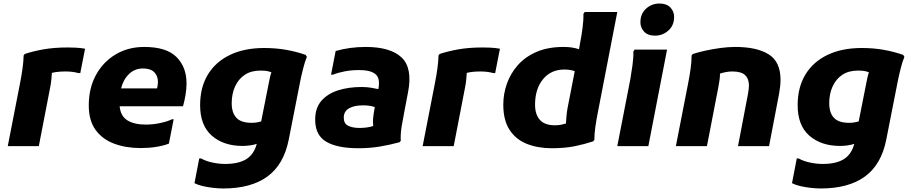

<svg xmlns="http://www.w3.org/2000/svg" viewBox="-20 -828 5160 1088"><path d="M95 -364Q102 -400 107.5 -439Q113 -478 114 -514L120 -522Q164 -537 224.5 -548Q285 -559 364 -559Q380 -559 407 -558Q434 -557 462 -552L435 -414H424Q391 -423 353 -423Q305 -423 274 -415Q273 -397 271 -377Q269 -357 265 -336L200 0H24Z M778 11Q693 11 626.5 -14Q560 -39 521.5 -92Q483 -145 483 -231Q483 -328 523.5 -402.5Q564 -477 635 -519.5Q706 -562 797 -562Q923 -562 980 -505Q1037 -448 1037 -356Q1037 -325 1031.5 -291Q1026 -257 1017 -226H658Q663 -170 702 -146Q741 -122 806 -122Q848 -122 889 -131Q930 -140 954 -152H964L937 -14Q905 -2 864.5 4.5Q824 11 778 11ZM790 -440Q744 -440 711.5 -409Q679 -378 666 -327H870Q872 -336 873.5 -345Q875 -354 875 -363Q875 -398 854 -419Q833 -440 790 -440Z M1245 240Q1219 240 1188 236.5Q1157 233 1129 226.5Q1101 220 1082 210L1109 70H1120Q1146 85 1183.5 93Q1221 101 1256 101Q1332 101 1375.5 74Q1419 47 1435 -13Q1419 -7 1396.5 -4Q1374 -1 1355 -1Q1247 -1 1180.5 -59Q1114 -117 1114 -232Q1114 -333 1158 -405.5Q1202 -478 1283.5 -517Q1365 -556 1477 -556Q1544 -556 1602.5 -545.5Q1661 -535 1712 -517L1719 -506Q1708 -480 1698 -440.5Q1688 -401 1682 -371L1616 -36Q1588 105 1495 172.5Q1402 240 1245 240ZM1293 -243Q1293 -189 1319.5 -160.5Q1346 -132 1406 -132Q1423 -132 1436.5 -134.5Q1450 -137 1460 -140L1502 -352Q1506 -372 1509.5 -388.5Q1513 -405 1518 -418Q1504 -424 1490 -426Q1476 -428 1455 -428Q1403 -428 1367 -404Q1331 -380 1312 -338Q1293 -296 1293 -243Z M2011 12Q1891 12 1828.5 -25Q1766 -62 1766 -150Q1766 -216 1801 -256.5Q1836 -297 1895.5 -316Q1955 -335 2029 -335Q2057 -335 2082 -331Q2107 -327 2124 -323Q2136 -384 2108 -407.5Q2080 -431 2016 -431Q1971 -431 1932.5 -423.5Q1894 -416 1868 -405H1856L1882 -539Q1920 -550 1963 -556Q2006 -562 2052 -562Q2193 -562 2256 -502Q2319 -442 2292 -304L2271 -194Q2263 -154 2256 -111.5Q2249 -69 2251 -30L2244 -22Q2189 -7 2132 2.5Q2075 12 2011 12ZM1928 -161Q1928 -128 1952.5 -115.5Q1977 -103 2018 -103Q2036 -103 2056.5 -105.5Q2077 -108 2095 -114Q2092 -135 2094.5 -159.5Q2097 -184 2101 -205L2104 -221Q2091 -226 2075 -228.5Q2059 -231 2036 -231Q1987 -231 1957.5 -214Q1928 -197 1928 -161Z M2446 -364Q2453 -400 2458.5 -439Q2464 -478 2465 -514L2471 -522Q2515 -537 2575.5 -548Q2636 -559 2715 -559Q2731 -559 2758 -558Q2785 -557 2813 -552L2786 -414H2775Q2742 -423 2704 -423Q2656 -423 2625 -415Q2624 -397 2622 -377Q2620 -357 2616 -336L2551 0H2375Z M3341 -27Q3293 -11 3237 0.5Q3181 12 3107 12Q3028 12 2966 -12.5Q2904 -37 2868 -91.5Q2832 -146 2832 -235Q2832 -296 2852.5 -354Q2873 -412 2914.5 -459Q2956 -506 3020.5 -534Q3085 -562 3174 -562Q3201 -562 3222.5 -558.5Q3244 -555 3261 -549L3269 -594Q3275 -624 3281 -669Q3287 -714 3286 -749L3293 -760H3478L3367 -187Q3360 -152 3354 -111Q3348 -70 3348 -35ZM3012 -235Q3012 -179 3039.5 -148.5Q3067 -118 3125 -118Q3143 -118 3158.5 -121Q3174 -124 3187 -128Q3188 -148 3190 -170Q3192 -192 3196 -215L3237 -425Q3225 -429 3210.5 -431.5Q3196 -434 3178 -434Q3102 -434 3057 -379Q3012 -324 3012 -235Z M3692 -626Q3651 -626 3630 -648.5Q3609 -671 3609 -702Q3609 -750 3641 -779Q3673 -808 3717 -808Q3758 -808 3779 -785.5Q3800 -763 3800 -732Q3800 -684 3767.5 -655Q3735 -626 3692 -626ZM3478 0 3552 -380Q3558 -415 3564 -458Q3570 -501 3569 -536L3576 -547H3760L3654 0Z M3810 0 3881 -364Q3888 -400 3893.5 -439Q3899 -478 3899 -514L3906 -522Q3936 -532 3977 -541Q4018 -550 4062 -556Q4106 -562 4146 -562Q4269 -562 4336 -520Q4403 -478 4403 -376Q4403 -359 4401 -339.5Q4399 -320 4395 -298L4338 0H4162L4219 -298Q4221 -311 4222.5 -323Q4224 -335 4224 -343Q4224 -381 4202.5 -402Q4181 -423 4130 -423Q4111 -423 4093 -419.5Q4075 -416 4060 -411Q4060 -394 4057.5 -375Q4055 -356 4051 -336L3986 0Z M4631 240Q4605 240 4574 236.5Q4543 233 4515 226.5Q4487 220 4468 210L4495 70H4506Q4532 85 4569.5 93Q4607 101 4642 101Q4718 101 4761.5 74Q4805 47 4821 -13Q4805 -7 4782.5 -4Q4760 -1 4741 -1Q4633 -1 4566.5 -59Q4500 -117 4500 -232Q4500 -333 4544 -405.5Q4588 -478 4669.5 -517Q4751 -556 4863 -556Q4930 -556 4988.5 -545.5Q5047 -535 5098 -517L5105 -506Q5094 -480 5084 -440.5Q5074 -401 5068 -371L5002 -36Q4974 105 4881 172.5Q4788 240 4631 240ZM4679 -243Q4679 -189 4705.5 -160.5Q4732 -132 4792 -132Q4809 -132 4822.5 -134.5Q4836 -137 4846 -140L4888 -352Q4892 -372 4895.5 -388.5Q4899 -405 4904 -418Q4890 -424 4876 -426Q4862 -428 4841 -428Q4789 -428 4753 -404Q4717 -380 4698 -338Q4679 -296 4679 -243Z"/></svg>

Font: Kufam
Style: Bold Italic
Weight: 700
Italic angle: -11°
Designer: Artur Schmal
Foundry: Original Type
Version: Version 1.301; ttfautohint (v1.8.3)